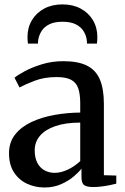

<svg xmlns="http://www.w3.org/2000/svg" viewBox="-20 -822 554 852"><path d="M177.5 10Q135.5 10 99.8 -6.8Q64 -23.5 42 -57.2Q20 -91 20 -142Q20 -191 47.2 -225.2Q74.5 -259.5 120 -280.8Q165.5 -302 221.8 -312Q278 -322 336 -322.5V-363.5Q336 -404.5 327.2 -430Q318.5 -455.5 295.8 -467.8Q273 -480 231.5 -480Q176.5 -480 134.2 -463.8Q92 -447.5 66.5 -434L44.5 -477Q57.5 -488.5 89.5 -505.8Q121.5 -523 166 -536.8Q210.5 -550.5 261.5 -550.5Q327 -550.5 366.5 -530.5Q406 -510.5 423.5 -468.5Q441 -426.5 441 -360.5V-44.5L496 -43V-7Q485 -4 467.8 -0.5Q450.5 3 431 5.5Q411.5 8 393.5 8Q366.5 8 354 -0.2Q341.5 -8.5 341.5 -36.5V-73.5Q330.5 -59 307.5 -39.2Q284.5 -19.5 251.5 -4.8Q218.5 10 177.5 10ZM223 -55Q251 -55 281.8 -69.8Q312.5 -84.5 336 -107V-278Q270.5 -278 225.2 -262.2Q180 -246.5 157 -219Q134 -191.5 134 -155Q134 -121.5 145.8 -99.2Q157.5 -77 177.8 -66Q198 -55 223 -55ZM257.5 -802.5Q303.5 -802.5 338.2 -783.8Q373 -765 392.5 -732.2Q412 -699.5 412 -657.5Q412 -650 411.5 -642.5Q411 -635 410 -628.5H366Q366 -632.5 365.8 -637.2Q365.5 -642 364.5 -647.5Q361.5 -667 350 -685Q338.5 -703 316 -714.2Q293.5 -725.5 257.5 -725.5Q221.5 -725.5 199 -714.2Q176.5 -703 165 -685Q153.5 -667 150 -647Q149 -642 148.8 -637.2Q148.5 -632.5 148.5 -628.5H104Q103 -635 102.5 -642.5Q102 -650 102 -657.5Q102 -699.5 121.5 -732.2Q141 -765 176 -783.8Q211 -802.5 257.5 -802.5Z"/></svg>

Font: Merriweather 60pt Medium
Style: Regular
Weight: 500
Version: Version 2.100